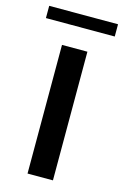

<svg xmlns="http://www.w3.org/2000/svg" viewBox="-138 -752 518 803"><g transform="rotate(15 121.0 -350.5)"><path d="M176 0H66V-557H176ZM270 -648H-28V-701H270Z"/></g></svg>

Font: Open Sauce One Medium
Style: Regular
Weight: 500
Designer: Alfredo Marco Pradil
Foundry: Creative Sauce Fz LLC
Version: Version 1.477